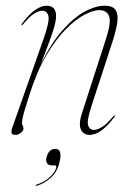

<svg xmlns="http://www.w3.org/2000/svg" viewBox="-20 -452 455 654"><path d="M53.5 -366.5Q52 -368 54.5 -371Q78.5 -403.5 99.5 -418Q120.5 -432.5 138.5 -432.5Q171 -432.5 171 -397.5Q171 -379 160.8 -347.2Q150.5 -315.5 138 -283.8Q125.5 -252 119 -233.5Q154.5 -305.5 193.2 -349.2Q232 -393 269 -412.8Q306 -432.5 336 -432.5Q365.5 -432.5 374.5 -416.8Q383.5 -401 379.2 -374Q375 -347 364 -312.5L291.5 -90.5Q275 -40 280.2 -24.8Q285.5 -9.5 299.5 -9.5Q311 -9.5 327 -19Q343 -28.5 366.5 -56.5Q369 -60 371 -58.5Q372.5 -57 370 -54Q346 -22 325 -7.2Q304 7.5 286 7.5Q264 7.5 255.5 -11Q247 -29.5 259.5 -67.5L341 -319.5Q359.5 -376.5 351.5 -397Q343.5 -417.5 317.5 -417.5Q298.5 -417.5 269 -402.5Q239.5 -387.5 205.8 -354Q172 -320.5 139.2 -265.8Q106.5 -211 81 -131.5Q69 -94.5 63.5 -75.2Q58 -56 56.5 -47.5Q55 -39 55 -33.5Q55 -27.5 57.5 -24Q60 -20.5 60 -14.5Q60 -7 51.2 0.2Q42.5 7.5 32 7.5Q20.5 7.5 19.2 0Q18 -7.5 23 -20.5L128 -318.5Q149 -378 145 -396.8Q141 -415.5 123.5 -415.5Q112.5 -415.5 97 -406Q81.5 -396.5 58 -368.5Q55 -365 53.5 -366.5ZM158 111.5Q145 111.5 140.2 103.8Q135.5 96 138.5 84Q146 55 168.5 55Q194.5 55 182 103.5Q175 133 153.8 152.8Q132.5 172.5 106 180.5Q101.5 182 101.5 180Q101.5 177.5 104 177Q131 168.5 149.2 151.8Q167.5 135 171.5 119Q173 111.5 167 111.5Z"/></svg>

Font: Fraunces 144pt Thin
Style: Italic
Weight: 100
Italic angle: -16°
Version: Version 1.000;[b76b70a41]